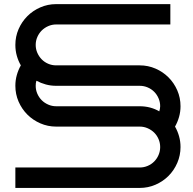

<svg xmlns="http://www.w3.org/2000/svg" viewBox="-20 -820 947 940"><path d="M863.8 -100.1Q863.8 -59.1 847.9 -22.5Q832 14.2 804.9 41.3Q777.8 68.4 741.5 84.2Q705.1 100.1 664.1 100.1H55.2V0H664.1Q684.6 0 702.9 -7.8Q721.2 -15.6 734.9 -29.3Q748.5 -43 756.3 -61.3Q764.2 -79.6 764.2 -100.1Q764.2 -120.6 756.3 -138.9Q748.5 -157.2 734.9 -170.7Q721.2 -184.1 702.9 -192.1Q684.6 -200.2 664.1 -200.2H254.9Q213.9 -200.2 177.5 -216.1Q141.1 -231.9 114 -259Q86.9 -286.1 71 -322.5Q55.2 -358.9 55.2 -399.9Q55.2 -427.2 62.3 -452.4Q69.3 -477.5 82 -500Q69.3 -522 62.3 -547.1Q55.2 -572.3 55.2 -600.1Q55.2 -641.1 71 -677.5Q86.9 -713.9 114 -741Q141.1 -768.1 177.5 -783.9Q213.9 -799.8 254.9 -799.8H814V-700.2H254.9Q234.4 -700.2 216.1 -692.1Q197.8 -684.1 184.3 -670.7Q170.9 -657.2 162.8 -638.9Q154.8 -620.6 154.8 -600.1Q154.8 -579.6 162.8 -561.3Q170.9 -543 184.3 -529.3Q197.8 -515.6 216.1 -507.8Q234.4 -500 254.9 -500H664.1Q705.1 -500 741.5 -484.1Q777.8 -468.3 804.9 -441.2Q832 -414.1 847.9 -377.7Q863.8 -341.3 863.8 -299.8Q863.8 -272.9 856.7 -247.8Q849.6 -222.7 836.9 -200.2Q849.6 -178.2 856.7 -152.8Q863.8 -127.4 863.8 -100.1ZM764.2 -299.8Q764.2 -320.3 756.3 -338.6Q748.5 -356.9 734.9 -370.6Q721.2 -384.3 702.9 -392.1Q684.6 -399.9 664.1 -399.9H254.9Q228.5 -399.9 204.3 -406.5Q180.2 -413.1 158.2 -424.8Q156.2 -418.9 155.5 -412.6Q154.8 -406.2 154.8 -399.9Q154.8 -379.4 162.8 -361.1Q170.9 -342.8 184.3 -329.3Q197.8 -315.9 216.1 -307.9Q234.4 -299.8 254.9 -299.8H664.1Q690.4 -299.8 714.6 -293.5Q738.8 -287.1 759.8 -274.9Q761.7 -281.2 762.9 -287.1Q764.2 -293 764.2 -299.8Z"/></svg>

Font: Bruno Ace SC
Style: Regular
Weight: 400
Designer: Astigmatic (AOETI)
Foundry: Astigmatic (AOETI)
Version: Version 1.000